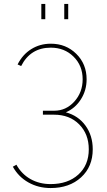

<svg xmlns="http://www.w3.org/2000/svg" viewBox="-20 -941 539 971"><path d="M189 -844V-921H209V-844ZM305 -844V-921H325V-844ZM236 10Q174 10 123.5 -18.5Q73 -47 45 -98L63 -108Q89 -61 134 -35.5Q179 -10 236 -10Q323 -10 376 -58Q429 -106 429 -186Q429 -263 380.5 -312Q332 -361 253 -361H197V-381H254Q314 -381 356 -427.5Q398 -474 398 -540Q398 -609 352 -654.5Q306 -700 237 -700Q134 -700 87 -607L69 -615Q94 -665 138 -692.5Q182 -720 237 -720Q314 -720 366 -668.5Q418 -617 418 -540Q418 -484 389 -438.5Q360 -393 313 -373Q376 -356 412.5 -305.5Q449 -255 449 -186Q449 -98 390 -44Q331 10 236 10Z"/></svg>

Font: Raleway-v4020 Thin
Style: Regular
Weight: 250
Designer: Matt McInerney, Pablo Impallari, Rodrigo Fuenzalida
Foundry: Matt McInerney, Pablo Impallari, Rodrigo Fuenzalida
Version: Version 4.020;PS 004.020;hotconv 1.0.88;makeotf.lib2.5.64775